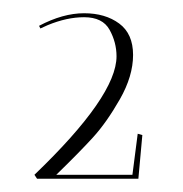

<svg xmlns="http://www.w3.org/2000/svg" viewBox="-20 -768 276 290"><path d="M39 -729Q75 -748 107 -748Q139 -748 160 -732.5Q181 -717 181 -685Q181 -653 161 -618Q141 -583 120.5 -560.5Q100 -538 65 -504H180L188 -566L195 -564L189 -498H36L32 -504Q156 -623 156 -683Q156 -704 145.5 -723Q135 -742 107 -742Q81 -742 52 -730L41 -725Z"/></svg>

Font: Antic Didone
Style: Regular
Weight: 400
Designer: Santiago Orozco
Foundry: Santiago Orozco
Version: Version 2.000